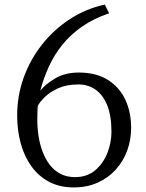

<svg xmlns="http://www.w3.org/2000/svg" viewBox="-20 -806 638 839"><path d="M302 13Q241.5 13 195.2 -11.2Q149 -35.5 117.8 -78.5Q86.5 -121.5 70.8 -178.8Q55 -236 55 -302Q55 -387 83.2 -466Q111.5 -545 163.2 -610.8Q215 -676.5 285 -722.2Q355 -768 438 -786L457 -748Q389 -725 338.8 -690Q288.5 -655 253 -611Q217.5 -567 194 -516Q170.5 -465 156 -410Q178.5 -438 221.2 -463.5Q264 -489 324 -489Q400.5 -489 451.2 -457Q502 -425 527.5 -370.5Q553 -316 553 -248Q553 -195 535.8 -148Q518.5 -101 485.8 -64.8Q453 -28.5 406.5 -7.8Q360 13 302 13ZM323 -437Q271 -437 234.5 -420.5Q198 -404 175.8 -382Q153.5 -360 145 -343Q144.5 -336.5 143.8 -325.5Q143 -314.5 143 -282Q143 -247 148.5 -211.2Q154 -175.5 166 -143.5Q178 -111.5 197.2 -86.2Q216.5 -61 244 -46.5Q271.5 -32 308 -32Q360.5 -32 395.8 -61.8Q431 -91.5 449 -137Q467 -182.5 467 -230Q467 -301.5 448 -347.2Q429 -393 396.5 -415Q364 -437 323 -437Z"/></svg>

Font: Merriweather Light
Style: Regular
Weight: 300
Designer: Eben Sorkin
Foundry: Eben Sorkin
Version: Version 2.100